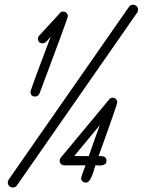

<svg xmlns="http://www.w3.org/2000/svg" viewBox="-20 -788 667 833"><path d="M557.6 -767.6Q565.9 -767.6 572.5 -761.5Q579.1 -755.4 579.1 -747.1Q579.1 -739.7 575.2 -733.4L53.7 16.1Q47.4 25.4 35.6 25.4Q26.4 25.4 20 19Q13.7 12.7 13.7 3.4Q13.7 -3.4 17.6 -8.8L539.6 -758.3Q545.9 -767.6 557.6 -767.6ZM352.5 4.4Q344.2 4.4 338.1 -1.2Q332 -6.8 332 -15.1Q332 -17.6 334.5 -25.4Q336.9 -33.2 340.3 -42Q343.8 -50.8 346.7 -58.8Q349.6 -66.9 351.1 -70.8H258.8Q250 -70.8 244.4 -76.4Q238.8 -82 238.8 -90.8Q238.8 -98.1 243.2 -103.5L453.1 -356L452.1 -355Q455.1 -358.9 459.2 -361.6Q463.4 -364.3 468.8 -364.3Q477.1 -364.3 482.9 -358.2Q488.8 -352.1 488.8 -343.8Q488.8 -341.3 483.4 -325Q478 -308.6 469.5 -284.4Q460.9 -260.3 451.2 -232.4Q441.4 -204.6 432.4 -179.4Q423.3 -154.3 416.5 -135.5Q409.7 -116.7 407.7 -110.8Q413.1 -110.8 419.2 -110.6Q425.3 -110.4 430.4 -108.6Q435.5 -106.9 438.7 -102.8Q441.9 -98.6 441.9 -90.8Q441.9 -81.1 436.8 -76.7Q431.6 -72.3 424.1 -71Q416.5 -69.8 408.2 -70.3Q399.9 -70.8 394 -70.8Q391.1 -62.5 387.5 -49.8Q383.8 -37.1 378.9 -24.9Q374 -12.7 367.7 -4.2Q361.3 4.4 352.5 4.4ZM112.3 -390.1Q112.3 -392.1 118.2 -408.9Q124 -425.8 133.1 -450.7Q142.1 -475.6 153.1 -504.4Q164.1 -533.2 173.8 -559.3Q183.6 -585.4 190.9 -604.7Q198.2 -624 200.2 -629.4Q196.3 -625.5 192.6 -620.4Q189 -615.2 184.6 -610.8Q180.2 -606.4 175.3 -603.3Q170.4 -600.1 164.1 -600.1Q155.3 -600.1 149.9 -605.7Q144.5 -611.3 144.5 -620.1Q144.5 -624 146 -627.4Q147.5 -630.9 149.9 -633.8V-633.3Q172.4 -658.2 195.1 -682.4Q217.8 -706.5 240.2 -731.4L239.7 -731Q242.2 -734.9 246.3 -736.3Q250.5 -737.8 254.9 -737.8Q263.2 -737.8 268.8 -731.7Q274.4 -725.6 274.4 -717.3Q274.4 -715.8 269.5 -701.9Q264.6 -688 256.6 -665.8Q248.5 -643.6 238.3 -615.5Q228 -587.4 216.8 -557.6Q205.6 -527.8 194.8 -498.5Q184.1 -469.2 175 -445.3Q166 -421.4 159.7 -404.5Q153.3 -387.7 151.4 -382.3Q149.4 -377 143.8 -373Q138.2 -369.1 132.8 -369.1Q112.3 -369.1 112.3 -390.1ZM365.2 -110.8Q376.5 -144.5 388.7 -178Q400.9 -211.4 413.1 -245.1L301.8 -110.8Z"/></svg>

Font: Helvetia Verbundene
Style: Regular
Weight: 400
Designer: Peter Wiegel, original typeface by Carl Albert Fahrenwaldt 1901
Foundry: Peter Wiegel
Version: Version 2.000